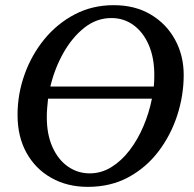

<svg xmlns="http://www.w3.org/2000/svg" viewBox="-20 -707 750 743"><path d="M690.9 -417Q690.9 -337.9 666 -261Q641.1 -184.1 593.5 -121.3Q545.9 -58.6 477.1 -21.2Q408.2 16.1 319.8 16.1Q240.2 16.1 178.7 -18.6Q117.2 -53.2 82.5 -115.7Q47.9 -178.2 47.9 -262.2Q47.9 -342.8 75 -418.7Q102.1 -494.6 151.6 -555.2Q201.2 -615.7 269.3 -651.4Q337.4 -687 419.9 -687Q502.9 -687 563.7 -650.6Q624.5 -614.3 657.7 -553Q690.9 -491.7 690.9 -417ZM577.1 -417Q577.1 -483.4 555.7 -533Q534.2 -582.5 496.6 -609.9Q459 -637.2 411.1 -637.2Q354 -637.2 306.6 -599.9Q259.3 -562.5 225.3 -502.2Q191.4 -441.9 174.8 -372.1H575.2Q576.2 -383.3 576.7 -394.8Q577.1 -406.2 577.1 -417ZM567.9 -325.2H166Q164.1 -307.1 162.6 -289.6Q161.1 -272 161.1 -253.9Q161.1 -186.5 183.1 -137.7Q205.1 -88.9 242.9 -62.5Q280.8 -36.1 327.1 -36.1Q372.1 -36.1 411.1 -60.3Q450.2 -84.5 481.7 -125.7Q513.2 -167 535.2 -218.8Q557.1 -270.5 567.9 -325.2Z"/></svg>

Font: Charis
Style: Italic
Weight: 400
Italic angle: -11°
Designer: Walt Agee, Miriam Martin, Annie Olsen, Victor Gaultney, Lorna Priest, Alan Ward, Bob Hallissy, Martin Hosken, Sharon Cor
Foundry: SIL Global
Version: Version 7.000